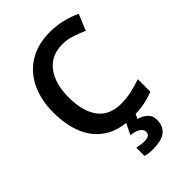

<svg xmlns="http://www.w3.org/2000/svg" viewBox="-276 -836 1187 1187"><g transform="rotate(-45 317.5 -242.0)"><path d="M397 -616Q299 -616 245.5 -546Q192 -476 192 -356Q192 -235 242 -166.5Q292 -98 396 -98Q441 -98 484 -107.5Q527 -117 574 -133V-24Q530 -6 485.5 2Q441 10 383 10Q273 10 201 -35.5Q129 -81 94 -163.5Q59 -246 59 -357Q59 -465 98 -547.5Q137 -630 212.5 -677Q288 -724 397 -724Q451 -724 503.5 -711.5Q556 -699 602 -677L558 -572Q520 -589 479.5 -602.5Q439 -616 397 -616ZM481 128Q481 182 446.5 211Q412 240 331 240Q312 240 296 238Q280 236 268 232V160Q280 163 298.5 165.5Q317 168 332 168Q354 168 367.5 160.5Q381 153 381 133Q381 91 297 79L336 0H417L399 39Q431 48 456 69.5Q481 91 481 128Z"/></g></svg>

Font: Noto Sans Kannada SemiBold
Style: Regular
Weight: 600
Designer: Jelle Bosma - Monotype Design Team
Foundry: Monotype Imaging Inc.
Version: Version 2.005; ttfautohint (v1.8.4.7-5d5b)